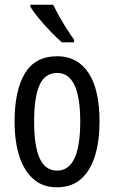

<svg xmlns="http://www.w3.org/2000/svg" viewBox="-20 -786 485 816"><path d="M403 -269Q403 -186 383.5 -123Q364 -60 324 -25Q284 10 221 10Q162 10 122 -25Q82 -60 62 -122.5Q42 -185 42 -269Q42 -402 86 -474.5Q130 -547 223 -547Q309 -547 356 -476.5Q403 -406 403 -269ZM125 -269Q125 -166 148.5 -113.5Q172 -61 223 -61Q321 -61 321 -269Q321 -476 223 -476Q171 -476 148 -424.5Q125 -373 125 -269ZM206 -766Q217 -743 232.5 -715.5Q248 -688 264.5 -662Q281 -636 295 -617V-606H243Q223 -623 196.5 -650.5Q170 -678 146 -707Q122 -736 109 -757V-766Z"/></svg>

Font: Noto Sans Thai ExtCond
Style: Regular
Weight: 400
Width: 2
Designer: Monotype Design Team
Foundry: Monotype Imaging Inc.
Version: Version 2.002; ttfautohint (v1.8.4.7-5d5b)